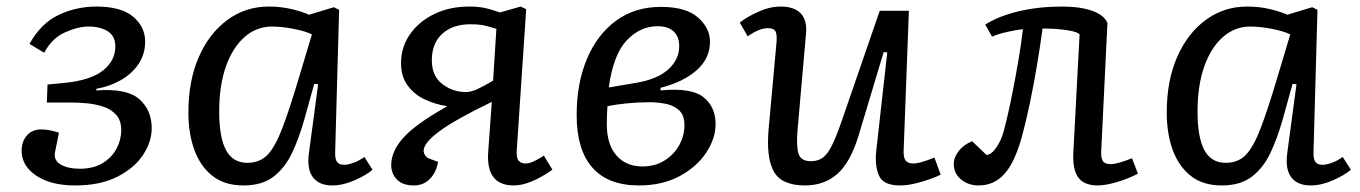

<svg xmlns="http://www.w3.org/2000/svg" viewBox="-20 -552 4151 586"><path d="M209 14Q135 14 90.5 -16Q46 -46 46 -92Q46 -120 62 -138.5Q78 -157 106 -157Q130 -157 160 -147L148 -88Q143 -63 165 -50Q187 -37 224 -37Q265 -37 293 -54Q321 -71 335.5 -98Q350 -125 350 -155Q350 -184 335 -201Q320 -218 296.5 -226Q273 -234 247.5 -236.5Q222 -239 201 -239H123L125 -294L177 -299Q257 -307 294.5 -337Q332 -367 332 -410Q332 -442 309 -456.5Q286 -471 250 -471Q218 -471 178 -453Q138 -435 115 -391L70 -418Q105 -481 159 -506.5Q213 -532 274 -532Q350 -532 386.5 -501Q423 -470 423 -425Q423 -387 403 -357Q383 -327 349 -307.5Q315 -288 274 -281V-276Q367 -283 405 -249.5Q443 -216 443 -161Q443 -119 416.5 -79Q390 -39 338 -12.5Q286 14 209 14Z M1003 -90Q1002 -67 1008.5 -58Q1015 -49 1030 -49Q1041 -49 1058.5 -55Q1076 -61 1092 -73L1117 -34Q1099 -18 1063 -2Q1027 14 994 14Q954 14 935 -11Q916 -36 923 -86L951 -295L939 -296L909 -188Q893 -131 871.5 -85.5Q850 -40 815 -13Q780 14 723 14Q665 14 628 -15.5Q591 -45 573 -95Q555 -145 555 -208Q555 -306 587 -378.5Q619 -451 674.5 -491.5Q730 -532 800 -532Q838 -532 871 -524Q904 -516 923 -507L999 -530L1015 -522ZM735 -55Q772 -55 795.5 -78.5Q819 -102 841 -159Q863 -216 893 -317L932 -447Q912 -457 875.5 -464Q839 -471 810 -471Q763 -471 726.5 -439Q690 -407 669.5 -349Q649 -291 649 -212Q649 -132 670 -93.5Q691 -55 735 -55Z M1481 -241Q1371 -188 1322 -152Q1273 -116 1273 -92Q1273 -85 1277.5 -78Q1282 -71 1290 -68L1317 -58Q1312 -27 1292.5 -6.5Q1273 14 1243 14Q1209 14 1191.5 -4Q1174 -22 1174 -48Q1174 -90 1210.5 -131Q1247 -172 1337 -223L1345 -228Q1310 -233 1277.5 -248Q1245 -263 1224.5 -290.5Q1204 -318 1204 -359Q1204 -408 1231 -447Q1258 -486 1305 -509Q1352 -532 1412 -532Q1438 -532 1458 -528Q1478 -524 1506 -514L1569 -532L1586 -524L1557 -91Q1556 -69 1563.5 -61Q1571 -53 1584 -53Q1595 -53 1609 -59.5Q1623 -66 1640 -77L1666 -34Q1635 -12 1604.5 1Q1574 14 1548 14Q1463 14 1470 -88ZM1495 -464Q1467 -473 1452 -475.5Q1437 -478 1416 -478Q1362 -478 1330 -449Q1298 -420 1298 -368Q1298 -320 1330 -295.5Q1362 -271 1402 -271Q1417 -271 1436 -279.5Q1455 -288 1485 -306Z M1930 14Q1836 14 1788 -40.5Q1740 -95 1740 -201Q1740 -298 1771.5 -372.5Q1803 -447 1860.5 -489Q1918 -531 1997 -531Q2074 -531 2110.5 -498.5Q2147 -466 2147 -425Q2147 -373 2105.5 -337Q2064 -301 1996 -284V-276Q2090 -285 2127 -255.5Q2164 -226 2164 -173Q2164 -129 2135 -85.5Q2106 -42 2053.5 -14Q2001 14 1930 14ZM1838 -285 1926 -300Q1988 -311 2020.5 -341Q2053 -371 2053 -411Q2053 -440 2036 -456Q2019 -472 1987 -472Q1934 -472 1893 -429Q1852 -386 1838 -285ZM1941 -44Q1979 -44 2008 -62Q2037 -80 2053 -109Q2069 -138 2069 -170Q2069 -200 2053 -215Q2037 -230 2012.5 -235Q1988 -240 1962 -240Q1928 -240 1893 -236.5Q1858 -233 1834 -228Q1833 -215 1832.5 -201Q1832 -187 1832 -173Q1832 -112 1861 -78Q1890 -44 1941 -44Z M2238 -483Q2257 -499 2293 -515.5Q2329 -532 2363 -532Q2404 -532 2424 -511Q2444 -490 2440 -449L2414 -153Q2410 -104 2417.5 -82Q2425 -60 2455 -60Q2475 -60 2489.5 -69.5Q2504 -79 2517.5 -105Q2531 -131 2548 -180L2665 -519H2754L2738 -93Q2737 -71 2744 -62Q2751 -53 2768 -53Q2787 -53 2832 -71L2851 -19Q2840 -13 2819 -5.5Q2798 2 2773.5 8Q2749 14 2727 14Q2676 14 2663 -15.5Q2650 -45 2654 -88L2688 -392L2677 -393L2601 -140Q2576 -57 2536 -21.5Q2496 14 2437 14Q2365 14 2341.5 -29Q2318 -72 2326 -159L2350 -423Q2352 -448 2346.5 -457Q2341 -466 2324 -466Q2297 -466 2262 -441Z M2987 -477Q3028 -503 3089 -517.5Q3150 -532 3221 -532Q3277 -532 3313.5 -519Q3350 -506 3360 -482L3341 -91Q3340 -70 3346 -60.5Q3352 -51 3370 -51Q3390 -51 3435 -69L3453 -22Q3425 -7 3389.5 3.5Q3354 14 3331 14Q3288 14 3270.5 -11Q3253 -36 3256 -88L3275 -447Q3269 -455 3236 -460Q3203 -465 3162 -465Q3155 -413 3145 -353Q3135 -293 3123 -236Q3111 -179 3099 -135Q3077 -56 3045.5 -21Q3014 14 2967 14Q2935 14 2913 -4.5Q2891 -23 2891 -51Q2891 -72 2906.5 -91.5Q2922 -111 2947 -121L2991 -79Q3006 -80 3021 -102Q3036 -124 3043 -150Q3048 -168 3056 -202.5Q3064 -237 3072.5 -281Q3081 -325 3089 -372Q3097 -419 3102 -463Q3082 -461 3053.5 -454.5Q3025 -448 3008 -440Z M3989 -90Q3988 -67 3994.5 -58Q4001 -49 4016 -49Q4027 -49 4044.5 -55Q4062 -61 4078 -73L4103 -34Q4085 -18 4049 -2Q4013 14 3980 14Q3940 14 3921 -11Q3902 -36 3909 -86L3937 -295L3925 -296L3895 -188Q3879 -131 3857.5 -85.5Q3836 -40 3801 -13Q3766 14 3709 14Q3651 14 3614 -15.5Q3577 -45 3559 -95Q3541 -145 3541 -208Q3541 -306 3573 -378.5Q3605 -451 3660.5 -491.5Q3716 -532 3786 -532Q3824 -532 3857 -524Q3890 -516 3909 -507L3985 -530L4001 -522ZM3721 -55Q3758 -55 3781.5 -78.5Q3805 -102 3827 -159Q3849 -216 3879 -317L3918 -447Q3898 -457 3861.5 -464Q3825 -471 3796 -471Q3749 -471 3712.5 -439Q3676 -407 3655.5 -349Q3635 -291 3635 -212Q3635 -132 3656 -93.5Q3677 -55 3721 -55Z"/></svg>

Font: Literata 7pt
Style: Italic
Weight: 400
Italic angle: -2°
Designer: Latin by Veronika Burian and Jose Scaglione. Greek by Irene Vlachou. Cyrillic by Vera Evstafieva
Foundry: TypeTogether
Version: Version 3.002